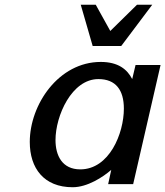

<svg xmlns="http://www.w3.org/2000/svg" viewBox="-20 -773 694 806"><path d="M619 -753H555L443 -643L382 -753H319L369 -580H489ZM105 -177C105 -67 164 13 285 13C347 13 413 -30 447 -60L434 0H539L654 -500H549L535 -441C514 -482 476 -513 403 -513C226 -513 105 -334 105 -177ZM213 -185C213 -287 281 -441 393 -441C466 -441 500 -395 500 -317C500 -213 439 -62 317 -62C241 -62 213 -120 213 -185Z"/></svg>

Font: Perun Medium Italic
Style: Regular
Weight: 500
Italic angle: -12°
Foundry: Copyright (c) Stefan Peev, Context Ltd, 2016
Version: Version 1.026